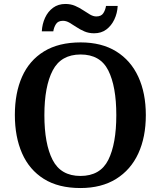

<svg xmlns="http://www.w3.org/2000/svg" viewBox="-20 -939 812 969"><path d="M386 10Q275 10 201.5 -36Q128 -82 91.5 -165Q55 -248 55 -359Q55 -470 91.5 -552Q128 -634 202 -679.5Q276 -725 387 -725Q493 -725 566.5 -679.5Q640 -634 678 -551.5Q716 -469 716 -358Q716 -247 678 -164.5Q640 -82 566 -36Q492 10 386 10ZM386 -51Q486 -51 526.5 -132Q567 -213 567 -358Q567 -503 526.5 -583.5Q486 -664 387 -664Q288 -664 246 -583.5Q204 -503 204 -358Q204 -213 245.5 -132Q287 -51 386 -51ZM455 -771Q428 -771 406 -780.5Q384 -790 365.5 -802.5Q347 -815 330.5 -824.5Q314 -834 298 -834Q273 -834 262.5 -817.5Q252 -801 249 -781H191Q193 -818 207.5 -849.5Q222 -881 248 -900Q274 -919 310 -919Q337 -919 359 -909.5Q381 -900 399.5 -887.5Q418 -875 434.5 -865.5Q451 -856 466 -856Q491 -856 501.5 -872.5Q512 -889 515 -909H574Q572 -872 557 -840.5Q542 -809 516.5 -790Q491 -771 455 -771Z"/></svg>

Font: Noto Naskh Arabic UI Semi
Style: Bold
Weight: 700
Designer: Monotype Design Team, David Williams, Mohamad Dakak and Nizar Qandah
Foundry: Monotype Imaging Inc.
Version: Version 2.014; ttfautohint (v1.8.4.7-5d5b)